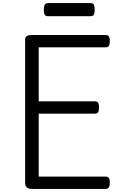

<svg xmlns="http://www.w3.org/2000/svg" viewBox="-20 -1225 776 1245"><path d="M187 0Q165 0 154 -10Q143 -20 143 -40V-970Q143 -984 154 -991Q165 -998 187 -998H664Q679 -998 685.5 -989.5Q692 -981 692 -958Q692 -936 685.5 -927Q679 -918 664 -918H231V-568H595Q610 -568 616 -559.5Q622 -551 622 -528Q622 -506 616 -497Q610 -488 595 -488H231V-80H664Q679 -80 685.5 -71.5Q692 -63 692 -40Q692 -18 685.5 -9Q679 0 664 0ZM291 -1120Q274 -1120 269 -1131.5Q264 -1143 264 -1161Q264 -1180 269 -1192.5Q274 -1205 291 -1205H567Q585 -1205 589.5 -1192.5Q594 -1180 594 -1161Q594 -1143 589.5 -1131.5Q585 -1120 567 -1120Z"/></svg>

Font: Playwrite NG Modern
Style: Regular
Weight: 400
Designer: Veronika Burian, José Scaglione
Foundry: TypeTogether
Version: Version 1.002